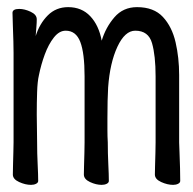

<svg xmlns="http://www.w3.org/2000/svg" viewBox="-20 -507 540 538"><path d="M416 -293Q416 -351 406 -386Q396 -421 359 -421Q330 -421 309 -376Q288 -331 283 -262Q282 -246 281.5 -223.5Q281 -201 281 -175Q281 -159 281 -142Q281 -125 282 -108Q282 -77 283.5 -47Q285 -17 285 0Q285 5 279 8Q273 11 265 11Q249 11 232 3Q215 -5 215 -18Q215 -26 215.5 -43Q216 -60 216.5 -78.5Q217 -97 217 -108V-293Q217 -358 205 -389.5Q193 -421 164 -421Q146 -421 131 -402Q116 -383 105.5 -354.5Q95 -326 89 -296Q85 -279 84 -249.5Q83 -220 83 -186Q83 -167 83.5 -147.5Q84 -128 84 -108Q84 -77 85.5 -47Q87 -17 87 0Q87 5 81 8Q75 11 67 11Q51 11 33.5 3Q16 -5 16 -18Q16 -26 16.5 -45Q17 -64 17.5 -82.5Q18 -101 18 -108V-359Q18 -369 17.5 -391Q17 -413 16 -436.5Q15 -460 15 -471Q15 -482 34 -482Q49 -482 66 -474Q83 -466 83 -453Q83 -444 82 -432Q81 -420 80 -406Q91 -441 114 -464Q137 -487 171 -487Q209 -487 233 -461.5Q257 -436 265 -393Q276 -430 300.5 -458.5Q325 -487 364 -487Q411 -487 436.5 -459.5Q462 -432 472 -388.5Q482 -345 482 -297V-108Q482 -102 483 -80.5Q484 -59 484.5 -35.5Q485 -12 485 0Q485 5 479 8Q473 11 465 11Q449 11 431.5 3Q414 -5 414 -18Q414 -26 414.5 -43Q415 -60 415.5 -78.5Q416 -97 416 -108Z"/></svg>

Font: Moon Stars Kai T HW
Style: Regular
Weight: 400
Designer: GuiWonder
Version: Version 1.101